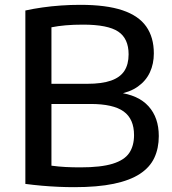

<svg xmlns="http://www.w3.org/2000/svg" viewBox="-20 -768 714 795"><path d="M287.5 7Q255.5 7 221.8 5.5Q188 4 153.8 1Q119.5 -2 85 -6.5V-724.5Q119 -732 156 -737.2Q193 -742.5 232.2 -745.2Q271.5 -748 312.5 -748Q420 -748 487 -725.5Q554 -703 585.5 -658.2Q617 -613.5 617 -547Q617 -504 600.8 -468.8Q584.5 -433.5 551.2 -409.8Q518 -386 467.5 -377.5L469 -385Q552.5 -375 595 -328Q637.5 -281 637.5 -204.5Q637.5 -154 619 -114.5Q600.5 -75 559.2 -48Q518 -21 451 -7Q384 7 287.5 7ZM313 -75Q398 -75 446.5 -90Q495 -105 515 -134.5Q535 -164 535 -208.5Q535 -275.5 492 -306.5Q449 -337.5 354.5 -337.5H179V-421H341Q401.5 -421 439.5 -434.2Q477.5 -447.5 495 -474.5Q512.5 -501.5 512.5 -543Q512.5 -608.5 469.5 -637.2Q426.5 -666 324 -666Q283.5 -666 252.2 -663.2Q221 -660.5 193 -655V-82Q223 -78 251.2 -76.5Q279.5 -75 313 -75Z"/></svg>

Font: Encode Sans SC SemiExpanded Medium
Style: Regular
Weight: 500
Width: 6
Designer: Multiple Designers
Foundry: Impallari Type
Version: Version 3.002